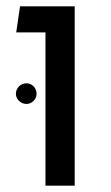

<svg xmlns="http://www.w3.org/2000/svg" viewBox="-20 -584 350 604"><path d="M123 -482V0H215V-564H43L31 -482ZM30 -289C30 -272 45 -257 63 -257C81 -257 95 -272 95 -289C95 -307 81 -322 63 -322C45 -322 30 -307 30 -289Z"/></svg>

Font: FiraGO Unicode
Style: Regular
Weight: 400
Designer: bBox Type
Foundry: bBox Type GmbH
Version: Version 1.001;PS 001.001;hotconv 1.0.88;makeotf.lib2.5.64775